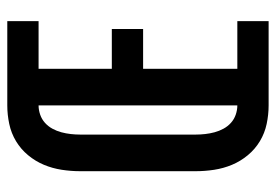

<svg xmlns="http://www.w3.org/2000/svg" viewBox="-138 -638 775 540"><g transform="rotate(-90 250.0 -367.5)"><path d="M224 0Q198 0 172 -5.5Q146 -11 123.5 -24.5Q101 -38 84 -58.5Q67 -79 57 -103Q47 -127 43 -153Q39 -179 39 -205V-530Q39 -556 43 -582Q47 -608 57 -632Q67 -656 84 -676.5Q101 -697 123.5 -710.5Q146 -724 172 -729.5Q198 -735 224 -735H461V-647H327V-441H439V-353H327V-88H461V0ZM224 -88V-647Q211 -647 198 -642.5Q185 -638 175 -629Q165 -620 158.5 -608Q152 -596 148.5 -583Q145 -570 143.5 -556.5Q142 -543 142 -530V-205Q142 -192 143.5 -178.5Q145 -165 148.5 -152Q152 -139 158.5 -127Q165 -115 175 -106Q185 -97 198 -92.5Q211 -88 224 -88Z"/></g></svg>

Font: Iosevka Curly
Style: Bold
Weight: 700
Monospace: yes
Designer: Belleve Invis
Foundry: Belleve Invis
Version: Version 22.1.2; ttfautohint (v1.8.4)